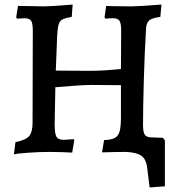

<svg xmlns="http://www.w3.org/2000/svg" viewBox="-20 -667 782 843"><path d="M704 -51V151L637 156L627 76Q623 33 601.5 17.5Q580 2 533 0Q490 0 428 2L437 -52Q468 -53 483.5 -61Q499 -69 505 -89.5Q511 -110 511 -152V-293L378 -294Q355 -294 313 -291Q271 -288 223 -284L220 -121Q220 -80 228 -66.5Q236 -53 261 -53Q270 -53 303 -56L306 -51L297 3Q281 2 252 1Q223 0 196 0Q155 0 104 3.5Q53 7 41 11L48 -43Q93 -52 108 -69.5Q123 -87 123 -129L124 -533Q124 -565 116.5 -576Q109 -587 87 -587L55 -585L51 -591L59 -641L120 -640Q140 -639 173 -639Q203 -639 299 -647L295 -593Q266 -588 254 -581.5Q242 -575 237.5 -560Q233 -545 231 -511L225 -357L376 -356Q432 -356 511 -364L512 -533Q512 -565 504.5 -576Q497 -587 475 -587Q461 -587 443 -585L439 -591L446 -641L474 -640L557 -639Q587 -639 689 -647L684 -593Q647 -588 634.5 -577Q622 -566 621 -537Q615 -438 611.5 -316Q608 -194 608 -120Q608 -88 615 -76.5Q622 -65 641 -64L695 -62Z"/></svg>

Font: Alegreya SC Medium
Style: Regular
Weight: 500
Designer: Juan Pablo del Peral
Foundry: Huerta Tipografica
Version: Version 2.007; ttfautohint (v1.6)